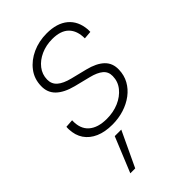

<svg xmlns="http://www.w3.org/2000/svg" viewBox="-233 -620 945 945"><g transform="rotate(-45 239.0 -148.0)"><path d="M196.8 9.8Q145.5 9.8 108.4 -6.3Q71.3 -22.5 50.5 -52.7Q29.8 -83 28.3 -126Q27.8 -131.3 28.3 -134.5Q28.8 -137.7 28.8 -143.1L71.3 -146Q68.8 -88.4 102.1 -59.1Q135.3 -29.8 197.3 -29.8Q243.2 -29.8 281.2 -46.1Q319.3 -62.5 342.8 -91.6Q366.2 -120.6 366.7 -158.2Q367.2 -188.5 345.9 -206.3Q324.7 -224.1 283.2 -234.4L199.2 -255.4Q140.6 -270.5 110.8 -299.6Q81.1 -328.6 82.5 -373.5Q83.5 -422.4 111.6 -459Q139.6 -495.6 185.3 -516.4Q231 -537.1 285.2 -537.1Q356.4 -537.1 397 -503.2Q437.5 -469.2 442.4 -407.2Q442.4 -402.8 442.4 -399.2Q442.4 -395.5 442.4 -390.1L400.9 -386.7Q400.9 -440.4 372.1 -469.2Q343.3 -498 284.7 -498Q241.7 -498 205.8 -481.9Q169.9 -465.8 148.2 -438Q126.5 -410.2 126 -374.5Q125.5 -343.8 147.5 -324.5Q169.4 -305.2 214.4 -293.9L296.9 -273.4Q354 -259.3 383.1 -231.4Q412.1 -203.6 410.6 -159.2Q409.7 -121.1 392.6 -90.1Q375.5 -59.1 345.7 -36.6Q315.9 -14.2 277.8 -2.2Q239.7 9.8 196.8 9.8ZM89.4 241.2 164.6 57.6H210L123.5 241.2Z"/></g></svg>

Font: Inter 24pt ExtraLight
Style: Italic
Weight: 250
Italic angle: -9.3988°
Version: Version 4.001;git-66647c0bb